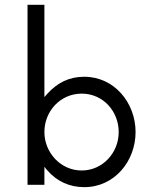

<svg xmlns="http://www.w3.org/2000/svg" viewBox="-20 -770 605 800"><path d="M165 0V-75.2L170.9 -67.4C172.9 -64.5 174.8 -62.5 177.7 -59.6C217.8 -13.7 270.5 9.8 331.1 9.8C458 9.8 544.9 -99.6 544.9 -219.7C544.9 -341.8 456.1 -450.2 331.1 -450.2C268.6 -450.2 219.7 -425.8 177.7 -379.9C174.8 -377 172.9 -375 170.9 -372.1C168.9 -370.1 167 -368.2 165 -365.2V-750H94.7V0ZM474.6 -219.7C474.6 -132.8 407.2 -59.6 320.3 -59.6C232.4 -59.6 165 -134.8 165 -219.7C165 -307.6 232.4 -379.9 320.3 -379.9C410.2 -379.9 474.6 -305.7 474.6 -219.7Z"/></svg>

Font: My Font
Style: Regular
Weight: 400
Designer: Alfredo Marco Pradil
Version: Version 0.001